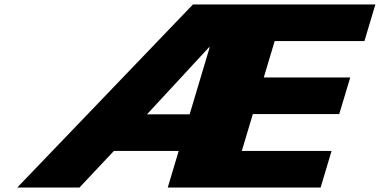

<svg xmlns="http://www.w3.org/2000/svg" viewBox="-20 -845 1711 865"><path d="M493.1 -165H785.1L735.7 0H1424.4L1473.8 -165H1069.4L1119.1 -331H1508.4L1557.8 -496H1168.4L1217.5 -660H1621.8L1671.2 -825H849.4L57.6 0H337.9ZM834.4 -330H642.3L921.7 -632H924.7Z"/></svg>

Font: Hussar
Style: BdSuprExtOblThree
Weight: 700
Foundry: Cannot Into Space Fonts
Version: Version 2.00